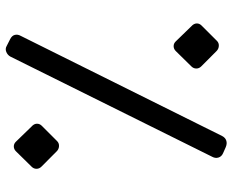

<svg xmlns="http://www.w3.org/2000/svg" viewBox="-88 -686 779 642"><g transform="rotate(-90 301.0 -364.5)"><path d="M130.6 1.4 110.9 -7.3Q98.9 -12.4 95.7 -23Q92.6 -33.5 98.1 -43.6L433.4 -719Q438.6 -728.3 449 -732.5Q459.4 -736.7 468.9 -731.1L490.9 -719.9Q503.4 -713.9 505.8 -704Q508.3 -694.1 502.4 -683.8L167.8 -10.9Q162.3 -0.2 152.4 3.1Q142.5 6.4 130.6 1.4ZM485.8 -28.1Q478.9 -21.2 468.9 -21.8Q458.9 -22.4 451.9 -29.3L400.5 -80.6Q393.4 -87.7 393.4 -97.1Q393.4 -106.5 400.5 -113.6L451.9 -165.9Q458.9 -172.8 468 -172.9Q477.1 -173 484 -165.9L534.7 -113.6Q543.8 -105.5 544.1 -96.1Q544.4 -86.7 537.2 -79.6ZM150.6 -562.5Q143.6 -555.6 133.6 -556.2Q123.6 -556.8 116.7 -563.7L65.3 -614.9Q58.1 -622.1 58.1 -631.5Q58.1 -640.9 65.3 -648L116.7 -700.3Q123.6 -707.2 132.7 -707.3Q141.8 -707.4 148.7 -700.3L199.4 -648Q208.6 -639.9 208.8 -630.5Q209.1 -621.1 202 -613.9Z"/></g></svg>

Font: Rubik Light
Style: Italic
Weight: 300
Italic angle: -12°
Designer: Hubert and Fischer
Foundry: Hubert and Fischer
Version: Version 2.300;gftools[0.9.30]